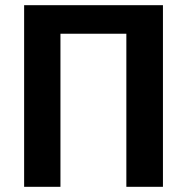

<svg xmlns="http://www.w3.org/2000/svg" viewBox="-20 -720 720 740"><path d="M73 -700H608V0H467V-590H213V0H73Z"/></svg>

Font: Moderustic SemiBold
Style: Regular
Weight: 600
Designer: Tural Alisoy
Foundry: TAFT Foundry
Version: Version 2.120